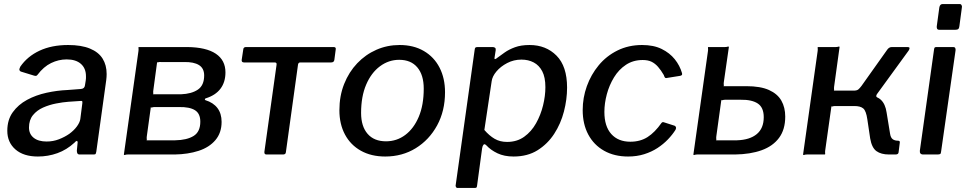

<svg xmlns="http://www.w3.org/2000/svg" viewBox="-20 -762 4768 947"><path d="M347 -58Q309 -23 263 -6.5Q217 10 167 10Q96 10 56 -25Q16 -60 16 -117Q16 -171 43 -208.5Q70 -246 113.5 -269.5Q157 -293 209.5 -304.5Q262 -316 312 -318L378 -323Q397 -324 399 -341L403 -366Q404 -371 404 -376Q404 -381 404 -386Q404 -425 379 -447Q354 -469 309 -469Q269 -469 232 -451Q195 -433 165 -393Q162 -389 158.5 -388Q155 -387 148 -389L83 -409Q78 -411 76 -416Q74 -421 80 -433Q115 -484 175 -512Q235 -540 316 -540Q381 -540 423.5 -522.5Q466 -505 486 -473Q506 -441 506 -397Q506 -390 505.5 -382.5Q505 -375 504 -367L455 -14Q453 -4 451 -2Q449 0 440 0H373Q365 0 362 -5Q359 -10 359 -19L363 -60Q362 -75 347 -58ZM386 -252Q387 -260 385.5 -262.5Q384 -265 376 -264L317 -260Q290 -258 256.5 -251.5Q223 -245 192.5 -231.5Q162 -218 142.5 -194Q123 -170 123 -133Q123 -101 146 -82.5Q169 -64 210 -64Q242 -64 270.5 -75Q299 -86 322 -102Q345 -119 359 -138Q373 -157 376 -174Z M591 0 663 -511Q664 -520 663 -525Q662 -530 665 -530H903Q997 -529 1044.5 -497Q1092 -465 1092 -405Q1092 -357 1067.5 -324.5Q1043 -292 995 -277Q991 -276 990.5 -272.5Q990 -269 993 -268Q1032 -256 1052.5 -229Q1073 -202 1073 -161Q1073 -107 1042.5 -71Q1012 -35 959.5 -18Q907 -1 842 0H610Q602 0 597 2Q592 4 591 0ZM844 -70Q902 -71 935 -91.5Q968 -112 968 -162Q968 -202 941.5 -218.5Q915 -235 863 -234H743Q735 -234 730 -232Q725 -230 724 -234L704 -89Q703 -81 704 -75.5Q705 -70 702 -70ZM873 -297Q925 -299 956 -320Q987 -341 987 -390Q987 -425 961.5 -441Q936 -457 888 -456H774Q766 -457 761 -455Q756 -453 755 -456L736 -315Q735 -308 736 -302.5Q737 -297 733 -297Z M1613 -454H1461Q1452 -454 1450 -444L1390 -11Q1389 0 1376 0H1294Q1283 0 1284 -13L1344 -442Q1345 -448 1343 -451Q1341 -454 1335 -454H1184Q1171 -454 1172 -466L1180 -519Q1181 -530 1194 -530H1625Q1638 -530 1636 -519L1629 -466Q1627 -454 1613 -454Z M1880 10Q1811 10 1760 -18.5Q1709 -47 1681.5 -98.5Q1654 -150 1654 -218Q1654 -289 1677.5 -348Q1701 -407 1742 -450Q1783 -493 1836.5 -516.5Q1890 -540 1951 -540Q2020 -540 2070.5 -510.5Q2121 -481 2148 -428.5Q2175 -376 2175 -307Q2175 -215 2136 -143.5Q2097 -72 2030.5 -31Q1964 10 1880 10ZM1884 -65Q1937 -65 1979 -96.5Q2021 -128 2045.5 -186Q2070 -244 2070 -325Q2070 -392 2038.5 -429.5Q2007 -467 1949 -467Q1897 -467 1854 -435Q1811 -403 1786 -344.5Q1761 -286 1761 -205Q1761 -139 1793 -102Q1825 -65 1884 -65Z M2236 165Q2231 165 2228.5 159.5Q2226 154 2228 148L2321 -515Q2322 -525 2325 -527.5Q2328 -530 2338 -530H2409Q2417 -530 2421.5 -526.5Q2426 -523 2425 -515L2419 -476Q2418 -470 2422 -470.5Q2426 -471 2433 -477Q2448 -488 2469 -503Q2490 -518 2520 -529Q2550 -540 2592 -540Q2673 -540 2725 -487.5Q2777 -435 2777 -330Q2777 -272 2761.5 -212Q2746 -152 2713.5 -102Q2681 -52 2631.5 -21Q2582 10 2513 10Q2467 10 2433.5 -6Q2400 -22 2379 -45Q2370 -54 2365 -48.5Q2360 -43 2358 -31L2333 154Q2332 161 2330 163Q2328 165 2321 165H2236ZM2481 -62Q2530 -62 2565.5 -87.5Q2601 -113 2624 -154Q2647 -195 2658.5 -242Q2670 -289 2670 -332Q2670 -381 2654.5 -410.5Q2639 -440 2612.5 -454Q2586 -468 2552 -468Q2514 -468 2481.5 -451Q2449 -434 2428.5 -409.5Q2408 -385 2405 -361L2369 -121Q2393 -93 2419.5 -77.5Q2446 -62 2481 -62Z M3147 -540Q3204 -540 3243.5 -520.5Q3283 -501 3308 -470Q3333 -439 3344 -401Q3345 -395 3343.5 -392.5Q3342 -390 3335 -388L3266 -377Q3262 -376 3259 -380.5Q3256 -385 3254 -392Q3240 -416 3225.5 -432.5Q3211 -449 3193.5 -457.5Q3176 -466 3150 -466Q3103 -466 3067.5 -442.5Q3032 -419 3008.5 -380.5Q2985 -342 2973 -297Q2961 -252 2961 -210Q2961 -139 2995 -101Q3029 -63 3089 -63Q3138 -63 3174 -86Q3210 -109 3243 -156Q3248 -162 3257 -158L3307 -142Q3311 -141 3313.5 -135.5Q3316 -130 3312 -122Q3297 -98 3274.5 -74.5Q3252 -51 3223 -32Q3194 -13 3157.5 -1.5Q3121 10 3078 10Q3010 10 2959.5 -18.5Q2909 -47 2881.5 -98.5Q2854 -150 2854 -219Q2854 -280 2874.5 -337Q2895 -394 2933 -440Q2971 -486 3025.5 -513Q3080 -540 3147 -540Z M3400 0 3472 -511Q3473 -520 3472 -525Q3471 -530 3474 -530H3556Q3565 -530 3569.5 -532Q3574 -534 3575 -530L3550 -356Q3549 -348 3550 -342.5Q3551 -337 3548 -337H3661Q3731 -337 3773 -318Q3815 -299 3834 -265.5Q3853 -232 3853 -187Q3853 -123 3822.5 -82Q3792 -41 3736.5 -21Q3681 -1 3605 0H3419Q3411 0 3406 2Q3401 4 3400 0ZM3511 -70H3615Q3678 -72 3712.5 -100.5Q3747 -129 3747 -184Q3747 -232 3717.5 -251.5Q3688 -271 3633 -270H3557Q3549 -270 3544 -268Q3539 -266 3538 -270L3513 -89Q3512 -81 3513 -75.5Q3514 -70 3511 -70Z M3941 0 4013 -511Q4014 -520 4013 -525Q4012 -530 4015 -530H4103Q4111 -530 4115.5 -532Q4120 -534 4121 -530L4094 -334Q4093 -326 4094 -320.5Q4095 -315 4091 -315H4217L4250 -292Q4302 -291 4324.5 -270Q4347 -249 4353 -207L4370 -103Q4373 -83 4383 -75.5Q4393 -68 4409 -68Q4420 -68 4418 -58L4412 -10Q4411 -5 4407.5 -2.5Q4404 0 4396 0H4365Q4326 0 4303 -16.5Q4280 -33 4272 -79L4258 -173Q4252 -215 4238 -227Q4224 -239 4194 -239H4099Q4091 -239 4086.5 -237Q4082 -235 4081 -239L4050 -19Q4049 -11 4050 -5.5Q4051 0 4047 0H3960Q3952 0 3947 2Q3942 4 3941 0ZM4190 -273V-315Q4206 -315 4213 -320.5Q4220 -326 4229 -338L4354 -514Q4359 -522 4365 -526Q4371 -530 4379 -530H4456Q4465 -530 4466 -525.5Q4467 -521 4462 -513L4307 -300Q4296 -286 4309 -280Z M4622 -16Q4621 -5 4617.5 -2.5Q4614 0 4602 0H4534Q4524 0 4520 -5Q4516 -10 4517 -19L4587 -518Q4588 -526 4590.5 -528Q4593 -530 4600 -530H4682Q4689 -530 4691.5 -525Q4694 -520 4693 -513ZM4712 -633Q4711 -623 4706.5 -619Q4702 -615 4691 -615H4613Q4604 -615 4601.5 -621.5Q4599 -628 4601 -637L4613 -725Q4616 -742 4629 -742H4714Q4720 -742 4723 -736Q4726 -730 4724 -723Z"/></svg>

Font: Libre Franklin Medium
Style: Italic
Weight: 500
Italic angle: -8°
Designer: Pablo Impallari, Rodrigo Fuenzalida, Nhung Nguyen
Foundry: Impallari Type
Version: Version 3.000